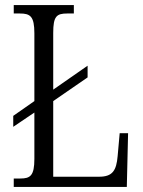

<svg xmlns="http://www.w3.org/2000/svg" viewBox="-20 -734 560 754"><path d="M34 0H478L483 -211H450L442 -121C437 -64 422 -40 369 -40H189V-337L324 -430V-476L189 -382V-605C189 -670 202 -681 244 -681H270V-714H34V-681H58C99 -681 115 -670 115 -603V-337L32 -279V-236L115 -292V-110C115 -44 99 -33 60 -33H34Z"/></svg>

Font: Noto Serif Armenian Condensed Light
Style: Regular
Weight: 300
Width: 3
Designer: Monotype Design Team
Foundry: Monotype Imaging Inc.
Version: Version 2.008